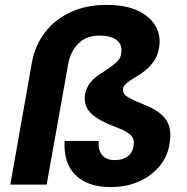

<svg xmlns="http://www.w3.org/2000/svg" viewBox="-20 -752 760 782"><path d="M431 10Q337 10 287.5 -39Q238 -88 243 -178H382Q379 -142 395.5 -121Q412 -100 447 -100Q480 -100 500 -115Q520 -130 524 -158Q527 -175 522 -187.5Q517 -200 501 -211Q485 -222 455 -233Q380 -261 350 -291Q320 -321 326 -366Q331 -393 345.5 -412.5Q360 -432 381 -446Q402 -460 422.5 -473.5Q443 -487 457.5 -501.5Q472 -516 474 -536Q479 -570 455.5 -588.5Q432 -607 386 -607Q331 -607 298.5 -574Q266 -541 257 -487L170 0H22L110 -498Q123 -568 163.5 -620.5Q204 -673 267.5 -702.5Q331 -732 413 -732Q492 -732 541.5 -708.5Q591 -685 613.5 -646Q636 -607 628 -560Q623 -526 607 -503Q591 -480 570.5 -464Q550 -448 530 -436.5Q510 -425 496.5 -414Q483 -403 481 -391Q480 -381 484.5 -372Q489 -363 507.5 -352.5Q526 -342 562 -328Q630 -302 655.5 -265.5Q681 -229 671 -170Q664 -117 631 -76.5Q598 -36 546.5 -13Q495 10 431 10Z"/></svg>

Font: DM Sans 10pt Black
Style: Italic
Weight: 900
Italic angle: -10°
Version: Version 4.004;gftools[0.9.30]